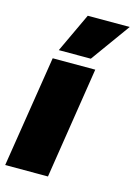

<svg xmlns="http://www.w3.org/2000/svg" viewBox="-128 -852 642 915"><g transform="rotate(15 193.5 -394.5)"><path d="M203 0H-8L79 -550H289ZM97 -595 188 -789H395L255 -595Z"/></g></svg>

Font: Georama Black
Style: Italic
Weight: 900
Italic angle: -9°
Designer: Jean-Baptiste Levee
Foundry: Production Type
Version: Version 1.000